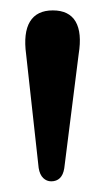

<svg xmlns="http://www.w3.org/2000/svg" viewBox="-20 -796 197 360"><path d="M76 -456Q67.5 -456 61 -462.2Q54.5 -468.5 52.5 -481L29 -694Q23.5 -734.5 36.2 -755.5Q49 -776.5 79 -776.5Q109.5 -776.5 121.8 -755.5Q134 -734.5 127.5 -694.5L100.5 -480.5Q98.5 -468 92.2 -462Q86 -456 76 -456Z"/></svg>

Font: Fraunces Wonky
Style: Regular
Weight: 400
Version: Version 1.000;[b76b70a41]